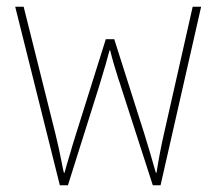

<svg xmlns="http://www.w3.org/2000/svg" viewBox="-20 -548 640 568"><path d="M25 -528H50L144 -152Q155 -107 162 -70Q166 -48 169 -37H171L177 -59Q181 -71 187 -92.5Q193 -114 205 -152L293 -432H318L407 -152Q422 -104 441 -37H443Q453 -100 465 -152L550 -528H575L455 0H432L338 -291Q334 -305 331 -312Q314 -365 306 -399H304Q296 -367 273 -292L181 0H157Z"/></svg>

Font: Noto Sans Mono UI Thin
Style: Regular
Weight: 250
Monospace: yes
Designer: Monotype Design team
Foundry: Monotype Imaging Inc.
Version: Version 1.000